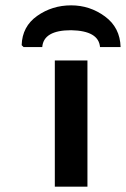

<svg xmlns="http://www.w3.org/2000/svg" viewBox="-20 -698 471 718"><path d="M68 -522 61 -529Q63 -599 119 -638.5Q175 -678 246 -678Q316 -678 372.5 -636.5Q429 -595 431 -522H354Q349 -583 246 -585Q143 -585 138 -522ZM185 0V-472H307V0Z"/></svg>

Font: Coval
Style: Bold
Weight: 700
Foundry: Context Ltd
Version: Version 001.000